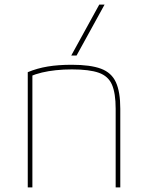

<svg xmlns="http://www.w3.org/2000/svg" viewBox="-20 -810 640 830"><path d="M100 -498Q141 -515 186.5 -522.5Q232 -530 290 -530Q371 -530 416.5 -513Q462 -496 481 -454.5Q500 -413 500 -340V0H480V-340Q480 -407 464 -444Q448 -481 407 -495.5Q366 -510 291 -510Q254 -510 221.5 -506.5Q189 -503 161.5 -496.5Q134 -490 108 -479L120 -494V0H100ZM311 -570H288L409 -790H432Z"/></svg>

Font: M PLUS Code Latin Expanded Thin
Style: Regular
Weight: 250
Width: 7
Designer: Coji Morishita
Foundry: UNDERFOREST DESIGN
Version: Version 1.002; ttfautohint (v1.8.3)